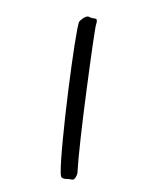

<svg xmlns="http://www.w3.org/2000/svg" viewBox="-110 -766 616 839"><g transform="rotate(15 198.0 -346.0)"><path d="M312 -9.8Q309.1 -1.5 305.9 1.7Q302.7 4.9 297.9 4.9Q288.1 4.9 278.6 7.3Q269 9.8 265.1 9.8Q253.9 9.8 250.2 5.1Q246.6 0.5 243.2 -12.2Q237.8 -30.3 230.5 -67.1Q223.1 -104 215.1 -151.9Q207 -199.7 198.5 -255.4Q189.9 -311 182.4 -366.7Q174.8 -422.4 168.2 -474.6Q161.6 -526.9 157.2 -568.6Q152.8 -610.4 150.9 -637.7Q148.9 -665 150.9 -670.9Q150.9 -671.4 153.8 -676.3Q156.7 -681.2 161.6 -687Q166.5 -692.9 172.6 -697.5Q178.7 -702.1 185.1 -702.1Q186.5 -701.7 188.5 -701.2Q190.4 -700.7 193.1 -700.4Q195.8 -700.2 200.2 -700.2Q204.6 -700.2 209.2 -700.7Q213.9 -701.2 217.8 -701.2Q220.7 -701.2 222.2 -698.2Q223.6 -695.3 224.6 -691.4Q225.6 -687 225.1 -682.1Q224.1 -678.7 226.6 -654.1Q229 -629.4 233.6 -590.3Q238.3 -551.3 244.6 -501Q251 -450.7 258.1 -396.2Q265.1 -341.8 272.9 -286.4Q280.8 -231 288.1 -181.9Q295.4 -132.8 302.2 -93.3Q309.1 -53.7 314 -30.8Q314.9 -26.4 314.2 -20.8Q313.5 -15.1 312 -9.8Z"/></g></svg>

Font: Oregano
Style: Italic
Weight: 400
Italic angle: -12°
Designer: Astigmatic (AOETI)
Foundry: Astigmatic (AOETI)
Version: Version 1.000